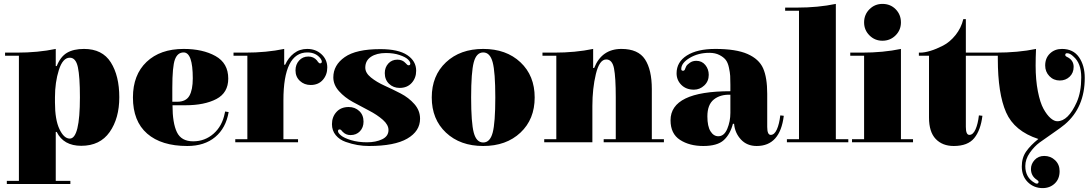

<svg xmlns="http://www.w3.org/2000/svg" viewBox="-20 -739 5600 985"><path d="M271 -62H266V189H341V205H15V189H77V-453H6V-469H66Q175 -469 266 -488V-400H271Q290 -448 323.5 -468Q357 -488 411 -488Q505 -488 548.5 -419Q592 -350 592 -240Q592 -132 542.5 -61.5Q493 9 397 9Q306 9 271 -62ZM262 -240V-213Q262 -125 285 -76.5Q308 -28 338 -28Q390 -28 390 -240Q390 -346 379.5 -394.5Q369 -443 338 -443Q302 -443 282 -380Q262 -317 262 -240Z M971 -14Q1031 -14 1075.5 -53Q1120 -92 1133 -158L1135 -167L1153 -164Q1139 -82 1084 -36Q1029 10 941 10Q808 10 735 -53.5Q662 -117 662 -239Q662 -355 732 -421.5Q802 -488 922 -488Q1020 -488 1085.5 -451.5Q1151 -415 1151 -336Q1151 -263 1090 -231Q1029 -199 931 -199H865Q865 -108 887.5 -61Q910 -14 971 -14ZM864 -289V-217H889Q934 -217 951.5 -247.5Q969 -278 969 -337Q969 -470 922 -470Q891 -470 877.5 -434Q864 -398 864 -289Z M1438 -407H1443Q1459 -443 1488 -465.5Q1517 -488 1556 -488Q1600 -488 1629.5 -460.5Q1659 -433 1659 -393Q1659 -355 1636 -329Q1613 -303 1574 -303Q1541 -303 1518.5 -324Q1496 -345 1496 -378Q1496 -408 1514.5 -428.5Q1533 -449 1562 -449Q1589 -449 1606 -429Q1607 -427 1610.5 -422.5Q1614 -418 1616.5 -416Q1619 -414 1622 -414Q1631 -414 1631 -423Q1631 -429 1625 -438Q1601 -470 1557 -470Q1434 -470 1434 -224V-25H1509V-9H1187V-25H1249V-453H1178V-469H1238Q1347 -469 1438 -488Z M1960 -467Q1912 -467 1883 -447.5Q1854 -428 1854 -392Q1854 -365 1883 -341.5Q1912 -318 1953 -299.5Q1994 -281 2035.5 -259.5Q2077 -238 2106 -205Q2135 -172 2135 -130Q2135 -66 2069.5 -28Q2004 10 1873 10Q1843 10 1814 5Q1785 0 1753.5 -11Q1722 -22 1702.5 -45.5Q1683 -69 1683 -102Q1683 -139 1706 -164.5Q1729 -190 1769 -190Q1801 -190 1823 -169.5Q1845 -149 1845 -115Q1845 -85 1826.5 -65.5Q1808 -46 1778 -46Q1755 -46 1739 -62Q1738 -63 1736 -65Q1734 -67 1733 -68.5Q1732 -70 1731 -71Q1730 -72 1728.5 -73Q1727 -74 1725.5 -74.5Q1724 -75 1722 -75Q1714 -75 1714 -66Q1714 -57 1729.5 -44Q1745 -31 1781 -20Q1817 -9 1863 -9Q1908 -9 1940.5 -24.5Q1973 -40 1973 -72Q1973 -99 1944 -124.5Q1915 -150 1873.5 -171.5Q1832 -193 1790 -216Q1748 -239 1719 -271.5Q1690 -304 1690 -342Q1690 -405 1748.5 -446Q1807 -487 1931 -487Q2023 -487 2069 -456.5Q2115 -426 2115 -376Q2115 -339 2092 -313.5Q2069 -288 2030 -288Q1998 -288 1976 -309Q1954 -330 1954 -364Q1954 -393 1972 -413Q1990 -433 2019 -433Q2045 -433 2061 -415Q2070 -404 2076 -404Q2085 -404 2085 -413Q2085 -422 2073 -434Q2061 -446 2030.5 -456.5Q2000 -467 1960 -467Z M2650 -58.5Q2577 10 2459 10Q2341 10 2268 -58.5Q2195 -127 2195 -239Q2195 -351 2268 -419.5Q2341 -488 2459 -488Q2577 -488 2650 -419.5Q2723 -351 2723 -239Q2723 -127 2650 -58.5ZM2507.5 -58.5Q2521 -109 2521 -239Q2521 -369 2507.5 -419.5Q2494 -470 2459 -470Q2424 -470 2410.5 -419.5Q2397 -369 2397 -239Q2397 -109 2410.5 -58.5Q2424 -8 2459 -8Q2494 -8 2507.5 -58.5Z M2834 -453H2763V-469H2823Q2932 -469 3023 -488V-390H3028Q3067 -488 3168 -488Q3254 -488 3289 -434.5Q3324 -381 3324 -282V-25H3386V-9H3077V-25H3139V-240Q3139 -342 3130 -388Q3121 -434 3090 -434Q3055 -434 3037 -359.5Q3019 -285 3019 -195V-9H2772V-25H2834Z M3727 -160V-253Q3675 -255 3642 -228.5Q3609 -202 3609 -142Q3609 -91 3625 -65.5Q3641 -40 3665 -40Q3695 -40 3711 -78Q3727 -116 3727 -160ZM3746 -104H3740Q3726 -50 3693 -20Q3660 10 3588 10Q3517 10 3468.5 -21.5Q3420 -53 3420 -122Q3420 -271 3727 -271V-304Q3727 -333 3726 -350Q3725 -367 3719.5 -392.5Q3714 -418 3703 -432Q3692 -446 3670.5 -457Q3649 -468 3619 -468Q3562 -468 3518.5 -442Q3475 -416 3475 -385Q3475 -376 3484 -376Q3487 -376 3489.5 -377.5Q3492 -379 3493 -381Q3494 -383 3495 -386.5Q3496 -390 3497 -391Q3498 -395 3501.5 -401Q3505 -407 3519 -417Q3533 -427 3552 -427Q3581 -427 3598.5 -405.5Q3616 -384 3616 -355Q3616 -322 3593 -300.5Q3570 -279 3540 -279Q3500 -279 3475.5 -303.5Q3451 -328 3451 -363Q3451 -421 3504 -454.5Q3557 -488 3650 -488Q3756 -488 3815 -462Q3874 -436 3895 -388.5Q3916 -341 3916 -258V-88Q3916 -47 3934 -47Q3953 -47 3965.5 -75Q3978 -103 3983 -147L4001 -145Q3982 10 3862 10Q3812 10 3781 -23.5Q3750 -57 3746 -104Z M4079 -25V-684H4008V-700H4068Q4177 -700 4268 -719V-25H4332V-9H4017V-25Z M4413 -453H4342V-469H4402Q4511 -469 4602 -488V-25H4664V-9H4351V-25H4413ZM4413 -624Q4413 -664 4440.5 -691.5Q4468 -719 4507 -719Q4548 -719 4575 -691.5Q4602 -664 4602 -624Q4602 -585 4574.5 -557.5Q4547 -530 4507 -530Q4468 -530 4440.5 -557.5Q4413 -585 4413 -624Z M4873 10Q4815 10 4780.5 -26Q4746 -62 4746 -136V-453H4694V-469H4701Q4723 -469 4753 -478Q4783 -487 4818 -505Q4853 -523 4882 -559Q4911 -595 4922 -641H4935V-469H5028V-453H4935V-88Q4935 -47 4953 -47Q4972 -47 4984.5 -75Q4997 -103 5002 -147L5020 -145Q5011 -71 4978 -30.5Q4945 10 4873 10Z M5428 -488Q5486 -488 5515.5 -445.5Q5545 -403 5545 -339Q5545 -188 5443 -101Q5424 -85 5382.5 -56.5Q5341 -28 5313.5 -8Q5286 12 5263 45Q5240 78 5240 113Q5240 172 5288 199Q5294 203 5299 203Q5308 203 5308 194Q5308 189 5300 184Q5269 164 5269 128Q5269 102 5288 81.5Q5307 61 5337 61Q5370 61 5393 83Q5416 105 5416 139Q5416 179 5391 202.5Q5366 226 5329 226Q5284 226 5253 195.5Q5222 165 5222 115Q5222 70 5244.5 38Q5267 6 5307 -26Q5184 -66 5141.5 -162.5Q5099 -259 5099 -437V-453H5027V-469H5087Q5204 -469 5295 -488Q5293 -442 5293 -403Q5293 -329 5304.5 -270.5Q5316 -212 5333.5 -180.5Q5351 -149 5369.5 -133Q5388 -117 5404 -117Q5460 -117 5504 -215Q5527 -267 5527 -342Q5527 -415 5487 -449Q5470 -466 5454 -466Q5445 -466 5445 -457Q5445 -451 5454 -447Q5488 -431 5488 -396Q5488 -365 5467.5 -345.5Q5447 -326 5417 -326Q5385 -326 5363.5 -348.5Q5342 -371 5342 -403Q5342 -441 5366.5 -464.5Q5391 -488 5428 -488Z"/></svg>

Font: Elsie Swash Caps Black
Style: Regular
Weight: 900
Designer: Alejandro Inler
Foundry: Alejandro Inler
Version: 1.001